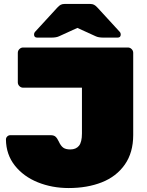

<svg xmlns="http://www.w3.org/2000/svg" viewBox="-20 -940 742 970"><path d="M327 10Q243 10 171 -19Q99 -48 55 -103.5Q11 -159 10 -235Q10 -244 16.5 -250.5Q23 -257 32 -257H236Q252 -257 260.5 -249.5Q269 -242 277 -225Q287 -203 299.5 -194Q312 -185 335 -185Q364 -185 379 -203.5Q394 -222 394 -266V-497H97Q86 -497 78 -505Q70 -513 70 -524V-673Q70 -684 78 -692Q86 -700 97 -700H626Q637 -700 645 -692Q653 -684 653 -673V-258Q653 -169 610.5 -108.5Q568 -48 494.5 -19Q421 10 327 10ZM473 -901 585 -779Q590 -774 590 -766Q590 -750 574 -750H503Q477 -750 463 -757L371 -799L279 -757Q265 -750 239 -750H168Q152 -750 152 -766Q152 -774 157 -779L269 -901Q279 -912 287 -916Q295 -920 306 -920H436Q447 -920 455 -916Q463 -912 473 -901Z"/></svg>

Font: Rubik
Style: Regular
Weight: 900
Designer: Hubert & Fischer
Foundry: Hubert & Fischer
Version: Version 1.100